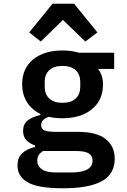

<svg xmlns="http://www.w3.org/2000/svg" viewBox="-20 -799 680 1031"><path d="M74 90Q74 49 97.5 25.5Q121 2 168 -10V-18Q137 -29 120.5 -47.5Q104 -66 104 -96Q104 -132 128 -151.5Q152 -171 197 -182V-187Q150 -210 124.5 -251Q99 -292 99 -347Q99 -432 158 -480Q217 -528 316 -528Q364 -528 403 -516H593V-429H506Q533 -396 533 -345Q533 -261 473.5 -212.5Q414 -164 315 -164Q272 -164 243 -172Q201 -158 201 -127Q201 -105 220.5 -98Q240 -91 279 -91H396Q499 -91 547.5 -52.5Q596 -14 596 54Q596 135 527.5 173.5Q459 212 318 212Q185 212 129.5 180.5Q74 149 74 90ZM279 127H363Q477 127 477 63Q477 38 457 25Q437 12 389 12H211Q180 31 180 63Q180 92 204 109.5Q228 127 279 127ZM315 -247Q363 -247 387 -270.5Q411 -294 411 -333V-359Q411 -398 387 -421.5Q363 -445 315 -445Q268 -445 244 -421.5Q220 -398 220 -359V-333Q220 -294 244 -270.5Q268 -247 315 -247ZM378 -779 503 -625 438 -576 318 -692 199 -576 137 -625 262 -779Z"/></svg>

Font: Writer SemiBold
Style: Regular
Weight: 600
Monospace: yes
Designer: Mike Abbink, Paul van der Laan, Pieter van Rosmalen
Foundry: Bold Monday
Version: Version 2.001 2020